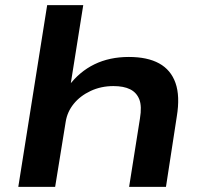

<svg xmlns="http://www.w3.org/2000/svg" viewBox="-20 -725 791 745"><path d="M51 0 163 -705H303L253 -391H246Q288 -447 346.5 -475.5Q405 -504 480 -504Q552 -504 597.5 -479Q643 -454 661 -403Q679 -352 666 -273L624 0H481L523 -265Q531 -313 520.5 -339.5Q510 -366 485 -378.5Q460 -391 420 -391Q372 -391 331.5 -372Q291 -353 266 -322Q241 -291 235 -253L194 0Z"/></svg>

Font: Nunito Sans 10pt Expanded
Style: Bold Italic
Weight: 700
Width: 7
Italic angle: -9°
Designer: Vernon Adams
Foundry: Vernon Adams
Version: Version 3.101;gftools[0.9.27]